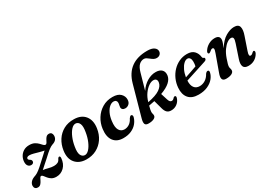

<svg xmlns="http://www.w3.org/2000/svg" viewBox="-7 -1461 3052 2209"><g transform="rotate(-30 1518.5 -357.0)"><path d="M450.5 -150Q444.5 -75.5 400.8 -32.5Q357 10.5 297 10.5Q260 10.5 236 -4Q212 -18.5 196.8 -37.5Q181.5 -56.5 170.2 -71.2Q159 -86 147 -86Q136 -86.5 128.2 -72Q120.5 -57.5 111 -38.2Q101.5 -19 87.2 -4.2Q73 10.5 49.5 10.5Q29 10.5 16.8 -1.5Q4.5 -13.5 4.5 -35Q4.5 -61.5 24.8 -85.2Q45 -109 92.5 -124Q116.5 -133 147.2 -156.5Q178 -180 227 -226.5Q262 -258.5 287 -281.5Q312 -304.5 327.5 -319.5Q302 -323.5 268 -333.2Q234 -343 202 -351.5Q170 -360 149 -360Q128.5 -360 119 -353Q109.5 -346 109.5 -335.5Q109.5 -322 130 -310.5Q148 -300.5 148 -281.5Q148 -267.5 137.8 -259.2Q127.5 -251 113 -251Q89 -251 73.8 -268.2Q58.5 -285.5 58.5 -317Q58.5 -354.5 76 -387.8Q93.5 -421 126 -441.8Q158.5 -462.5 203.5 -462.5Q244.5 -462.5 271 -448.8Q297.5 -435 314.8 -417Q332 -399 345 -385.2Q358 -371.5 371 -371.5Q382.5 -371.5 390.8 -385.2Q399 -399 407.8 -417Q416.5 -435 430 -448.5Q443.5 -462 465.5 -462Q487 -462 497.8 -448.8Q508.5 -435.5 508.5 -413.5Q508 -354 440.5 -334Q419 -327 388.5 -304.2Q358 -281.5 306.5 -232.5Q265.5 -196 239.8 -173.2Q214 -150.5 197.5 -135Q226.5 -132 263.8 -121.8Q301 -111.5 334 -111.5Q363.5 -111.5 384.5 -121.8Q405.5 -132 417 -159.5Q426.5 -175.5 437.5 -175Q451 -175 450.5 -150Z M800.5 -463Q896.5 -461 944.2 -400.5Q992 -340 977.5 -240.5Q967 -165.5 928.2 -108.2Q889.5 -51 829 -19.5Q768.5 12 692.5 10.5Q599.5 8.5 550.5 -50.8Q501.5 -110 516.5 -211Q527 -284 564.2 -341.8Q601.5 -399.5 661.5 -432.2Q721.5 -465 800.5 -463ZM702.5 -41.5Q731.5 -40 759.8 -70Q788 -100 810.2 -151.5Q832.5 -203 842.5 -266.5Q855.5 -339 840.2 -373.5Q825 -408 792.5 -410.5Q762 -412.5 733 -381Q704 -349.5 682 -297Q660 -244.5 650.5 -183.5Q638 -111 653.8 -77.5Q669.5 -44 702.5 -41.5Z M1296 -411.5Q1268.5 -411.5 1241.5 -389Q1214.5 -366.5 1194.5 -325Q1174.5 -283.5 1167.5 -227Q1157 -147 1179.8 -108.5Q1202.5 -70 1248.5 -70Q1283 -70.5 1312.8 -90.2Q1342.5 -110 1362 -150Q1370.5 -161 1376.8 -167.2Q1383 -173.5 1392 -173.5Q1401.5 -173 1406.8 -163.2Q1412 -153.5 1406 -134.5Q1394 -95 1365.8 -62Q1337.5 -29 1292.5 -9Q1247.5 11 1187 11Q1101 11 1059.2 -45Q1017.5 -101 1030.5 -200.5Q1039.5 -272 1077 -331.8Q1114.5 -391.5 1174.2 -427.2Q1234 -463 1310 -463Q1381.5 -463 1415.8 -428.5Q1450 -394 1448 -349.5Q1447 -313.5 1425.2 -294.2Q1403.5 -275 1375.5 -275Q1353.5 -275 1341 -286.2Q1328.5 -297.5 1329 -316Q1329.5 -330.5 1333.2 -343.2Q1337 -356 1337 -372Q1337.5 -389.5 1326.5 -400.5Q1315.5 -411.5 1296 -411.5Z M1947 -80.5Q1933.5 -38.5 1898.2 -13.2Q1863 12 1817 10Q1784.5 9 1765.5 -10.5Q1746.5 -30 1736 -70L1705.5 -180.5Q1669 -172.5 1628 -165.5Q1619 -130.5 1616 -115Q1613 -99.5 1613 -89Q1613 -74 1616.5 -63.8Q1620 -53.5 1620 -40.5Q1620 -17.5 1593 -3.8Q1566 10 1521.5 10Q1483 10 1474.8 -12.5Q1466.5 -35 1479.5 -81L1591.5 -482Q1659 -723.5 1922 -723.5Q1981 -723.5 2010.8 -703Q2040.5 -682.5 2040.5 -652.5Q2040.5 -629 2024 -612.2Q2007.5 -595.5 1978 -595.5Q1957.5 -595.5 1940 -605.5Q1922.5 -615.5 1906.5 -628.8Q1890.5 -642 1875 -651.8Q1859.5 -661.5 1843 -661.5Q1807.5 -661.5 1778.5 -635Q1749.5 -608.5 1732 -544.5Q1714.5 -481.5 1699.2 -428.5Q1684 -375.5 1672.5 -334.5Q1712.5 -396 1770.5 -430Q1828.5 -464 1888 -462.5Q1937.5 -461.5 1963.5 -435.5Q1989.5 -409.5 1984.5 -363Q1979.5 -317.5 1938 -279.5Q1896.5 -241.5 1814.5 -212L1842.5 -123.5Q1849.5 -101 1858.8 -91.8Q1868 -82.5 1880 -82Q1900 -80.5 1918 -104Q1929 -114.5 1938.5 -111.5Q1955.5 -107.5 1947 -80.5ZM1640 -208 1639 -204.5Q1751 -226.5 1800.8 -261Q1850.5 -295.5 1857.5 -340Q1862 -364.5 1851.2 -379Q1840.5 -393.5 1818 -394.5Q1787.5 -396 1752 -372Q1716.5 -348 1686 -305.5Q1655.5 -263 1640 -208Z M2425.5 -148Q2417 -106.5 2386.5 -70.2Q2356 -34 2305.5 -11.8Q2255 10.5 2186 10.5Q2097 10.5 2055 -39.8Q2013 -90 2020 -176Q2024.5 -235 2047.8 -287Q2071 -339 2108.8 -378.5Q2146.5 -418 2195.2 -440.5Q2244 -463 2299.5 -463Q2362.5 -463 2393.8 -430Q2425 -397 2430.5 -348.5Q2433 -330.5 2444.5 -328.5Q2457.5 -326 2458 -313Q2458.5 -304 2451.8 -296.2Q2445 -288.5 2427.5 -283.5Q2406 -276.5 2372.2 -265.5Q2338.5 -254.5 2299.2 -241.8Q2260 -229 2221.8 -216.8Q2183.5 -204.5 2153 -194.5Q2150 -132 2174.8 -100Q2199.5 -68 2245.5 -68Q2285 -68 2320.2 -90Q2355.5 -112 2378.5 -155Q2396 -177 2410.5 -175.5Q2430 -174 2425.5 -148ZM2278 -413.5Q2253.5 -413.5 2228.8 -390.5Q2204 -367.5 2184.8 -327.5Q2165.5 -287.5 2157 -235.5Q2195 -248 2239.2 -263.2Q2283.5 -278.5 2315 -290Q2321.5 -314.5 2321.5 -350.5Q2321.5 -379 2310 -396.2Q2298.5 -413.5 2278 -413.5Z M2522 -342Q2514 -345 2513.2 -355.2Q2512.5 -365.5 2520.5 -378.5Q2544 -416.5 2583.8 -439Q2623.5 -461.5 2667 -461.5Q2731.5 -461.5 2731.5 -409.5Q2731.5 -390.5 2722 -365.2Q2712.5 -340 2699.5 -307.5Q2753 -393 2813.2 -427.2Q2873.5 -461.5 2924 -461.5Q2983 -461.5 2993.5 -420.2Q3004 -379 2980 -312.5L2922.5 -144Q2910 -109 2912.5 -94.5Q2915 -80 2928.5 -80Q2936.5 -80 2945.2 -84.8Q2954 -89.5 2966.5 -102.5Q2979 -113 2987.5 -108.5Q2994 -105.5 2995 -95.8Q2996 -86 2988.5 -71Q2968 -33.5 2931.8 -11.5Q2895.5 10.5 2849 10.5Q2795.5 10.5 2782.8 -23Q2770 -56.5 2790 -115L2848.5 -289.5Q2863 -332 2858.2 -350.5Q2853.5 -369 2830 -369Q2807 -369 2778 -348.8Q2749 -328.5 2720.5 -288.8Q2692 -249 2671.5 -190Q2657 -148.5 2651.5 -127.5Q2646 -106.5 2646 -93.5Q2646 -80.5 2650.2 -69.2Q2654.5 -58 2654.5 -44Q2654.5 -19 2627 -4.2Q2599.5 10.5 2550.5 10.5Q2474 10.5 2513 -90.5L2590 -304Q2604.5 -342.5 2602.2 -357.2Q2600 -372 2586 -372Q2577.5 -372 2568 -366.8Q2558.5 -361.5 2544.5 -348.5Q2531 -338 2522 -342Z"/></g></svg>

Font: Fraunces 72pt S050 SemiBold
Style: Italic
Weight: 600
Italic angle: -16°
Version: Version 1.000; ttfautohint (v1.8.3)